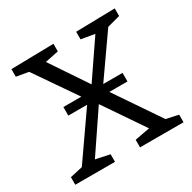

<svg xmlns="http://www.w3.org/2000/svg" viewBox="-155 -854 1009 1009"><g transform="rotate(-30 349.5 -349.5)"><path d="M421 -333 605 -62 679 -46V0H415V-46L506 -63L341 -305L178 -64L263 -46V0H22V-46L98 -63L286 -333H172V-385H281L109 -635L35 -648V-694L293 -699V-653L211 -636L360 -414L510 -634L428 -648V-694L665 -699V-653L587 -632L414 -385H531V-333Z"/></g></svg>

Font: Bitter Pro
Style: Regular
Weight: 400
Designer: Sol Matas, and Bitter project Authors
Foundry: Sol Matas
Version: Version 1.010